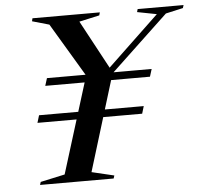

<svg xmlns="http://www.w3.org/2000/svg" viewBox="-51 -758 860 812"><g transform="rotate(-5 379.0 -352.5)"><path d="M185 -672 113 -692.5 116 -705H402L398.5 -692.5L312.5 -673.5L431.5 -452.5L413 -459L641.5 -676.5L559 -692.5L562.5 -705H757.5L753.5 -692.5L680 -676L433 -443L308 -35L403 -12.5L399 0H86.5L90.5 -12.5L194 -35L321 -444ZM552.5 -294 543 -262.5H98.5L108 -294ZM599.5 -447.5 589.5 -415.5H145L155 -447.5Z"/></g></svg>

Font: Newsreader 60pt Medium
Style: Italic
Weight: 500
Italic angle: -17°
Designer: Hugues Gentile
Foundry: Production Type
Version: Version 1.003